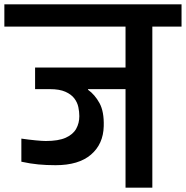

<svg xmlns="http://www.w3.org/2000/svg" viewBox="-56 -861 853 881"><path d="M420 -282Q418 -200 361.5 -151.5Q305 -103 199 -103Q157 -103 120 -106.5Q83 -110 42 -119V-225Q76 -220 107.5 -217Q139 -214 154 -214Q212 -214 245.5 -229Q279 -244 293.5 -270Q308 -296 308 -328Q308 -348 303.5 -369.5Q299 -391 285 -409.5Q271 -428 244 -440Q217 -452 173 -452H105V-551H520V-739H-36V-841H777V-739H643V0H520V-452H348V-449Q379 -427 400.5 -388Q422 -349 420 -282Z"/></svg>

Font: Matangi
Style: Bold
Weight: 700
Designer: Prashant Pant
Foundry: The Graphic Ant
Version: Version 3.002